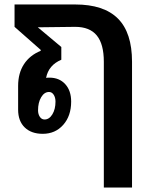

<svg xmlns="http://www.w3.org/2000/svg" viewBox="-20 -588 680 858"><path d="M570 -312V250H444V-312Q444 -391 412.5 -429.5Q381 -468 316 -468L149 -466L254 -378V-321Q197 -297 186 -240Q191 -241 201 -241Q245 -241 271.5 -212Q298 -183 298 -134Q298 -70 262.5 -30Q227 10 171 10Q120 10 90.5 -18.5Q61 -47 61 -98V-204Q61 -261 87 -301Q113 -341 162 -361V-365L45 -468V-568H316Q444 -568 507 -505Q570 -442 570 -312ZM199 -177Q178 -177 164 -153.5Q150 -130 150 -95Q150 -78 158 -66Q166 -54 179 -54Q200 -54 214 -77Q228 -100 228 -134Q228 -152 220 -164.5Q212 -177 199 -177Z"/></svg>

Font: KoHo
Style: Bold
Weight: 700
Designer: Cadson Demak & Katatrad Team
Foundry: Cadson Demak Co.,Ltd.
Version: Version 1.000; ttfautohint (v1.6)